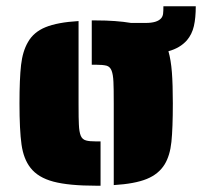

<svg xmlns="http://www.w3.org/2000/svg" viewBox="-20 -583 643 611"><path d="M603 -563Q603 -526 597 -500Q591 -474 575 -455Q553 -430 516 -420Q524 -392 527 -353Q530 -314 530 -254Q530 -175 525.5 -131.5Q521 -88 504 -60Q485 -29 447 -13.5Q409 2 342 6V-254Q342 -305 341 -322Q340 -346 335 -358.5Q330 -371 319 -374Q307 -377 286 -377H272V-518H286Q349 -518 397 -510H444Q480 -510 493 -525Q498 -531 499 -539.5Q500 -548 500 -563ZM286 -133H300V8H286Q199 8 150 -5Q101 -18 77 -49Q55 -77 48.5 -123Q42 -169 42 -254Q42 -332 47 -376Q52 -420 69 -449Q87 -481 125 -496.5Q163 -512 230 -516V-254Q230 -203 231 -187Q232 -163 237 -151Q242 -139 254 -136Q264 -133 286 -133Z"/></svg>

Font: Saira Stencil
Style: Regular
Weight: 400
Designer: Hector Gatti with collaboration of the Omnibus-Type team
Foundry: Omnibus-Type
Version: Version 1.003